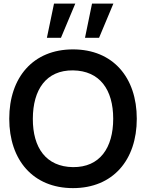

<svg xmlns="http://www.w3.org/2000/svg" viewBox="-20 -1002 790 1038"><path d="M233.5 -797.5 272 -982.5H387L309.5 -797.5ZM439.5 -797.5 477.5 -982.5H593L515.5 -797.5ZM374.5 15C590.5 15 719.5 -136.5 719.5 -360C719.5 -583.5 590.5 -735 374.5 -735C159 -735 30 -583.5 30 -360C30 -136.5 159 15 374.5 15ZM374.5 -98.5C229.5 -100.5 157 -202.5 157.5 -360C158 -517.5 229.5 -623 374.5 -621.5C519.5 -619.5 592 -517.5 592 -360C592 -202.5 519.5 -97 374.5 -98.5Z"/></svg>

Font: Hauora
Style: Bold
Weight: 700
Designer: Wayne Shih
Foundry: WCYS
Version: Version 1.001;hotconv 1.0.109;makeotfexe 2.5.65596